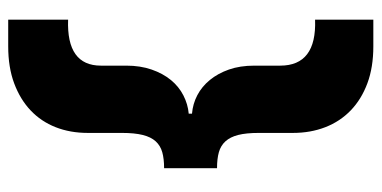

<svg xmlns="http://www.w3.org/2000/svg" viewBox="-251 -550 930 468"><g transform="rotate(-90 214.0 -316.0)"><path d="M335 129Q284 129 245 114.5Q206 100 179 74Q152 48 138 12Q124 -24 124 -67V-150Q124 -181 119 -200.5Q114 -220 103.5 -231.5Q93 -243 77 -247.5Q61 -252 38 -252V-381Q61 -381 77 -385.5Q93 -390 103.5 -401.5Q114 -413 119 -433Q124 -453 124 -484V-567Q124 -610 138 -645.5Q152 -681 179 -706.5Q206 -732 245 -746.5Q284 -761 335 -761H400V-615Q288 -619 288 -535V-473Q288 -439 278.5 -411.5Q269 -384 253 -364.5Q237 -345 215.5 -334Q194 -323 171 -321V-313Q195 -311 216 -300Q237 -289 253 -269.5Q269 -250 278.5 -223Q288 -196 288 -161V-98Q288 -9 400 -13V129Z"/></g></svg>

Font: Geist ExtBd
Style: Regular
Weight: 400
Designer: Basement.studio, Andrés Briganti, Mateo Zaragoza
Foundry: Basement.studio, Vercel, Andrés Briganti, Guido Ferreyra, Mateo Zaragoza
Version: Version 1.401